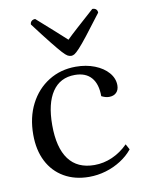

<svg xmlns="http://www.w3.org/2000/svg" viewBox="-81 -751 626 821"><g transform="rotate(-10 232.0 -340.5)"><path d="M240 12Q178 12 131.5 -15Q85 -42 60 -91Q35 -140 35 -207Q35 -282 64.5 -339.5Q94 -397 146 -429.5Q198 -462 264 -462Q309 -462 346 -447.5Q383 -433 404.5 -408Q426 -383 426 -353Q426 -333 414.5 -321.5Q403 -310 383 -310Q374 -310 366 -312.5Q358 -315 350 -319Q350 -372 325.5 -400Q301 -428 254 -428Q190 -428 156 -377.5Q122 -327 122 -233Q122 -135 159.5 -84.5Q197 -34 271 -34Q311 -34 348.5 -50.5Q386 -67 417 -98L430 -74Q409 -48 378.5 -28.5Q348 -9 312.5 1.5Q277 12 240 12ZM254 -511Q246 -511 238 -515.5Q230 -520 216 -535.5Q202 -551 176 -583.5Q150 -616 107 -673Q107 -682 113 -687.5Q119 -693 129 -693Q176 -651 206 -624.5Q236 -598 254 -581Q271 -598 300.5 -624.5Q330 -651 377 -693Q388 -693 393.5 -687.5Q399 -682 399 -673Q356 -616 330.5 -583.5Q305 -551 290.5 -535.5Q276 -520 268.5 -515.5Q261 -511 254 -511Z"/></g></svg>

Font: Pitagon Serif
Style: Regular
Weight: 400
Designer: Travis Tran
Foundry: Pitagon
Version: Version 1.000;gftools[0.9.26]